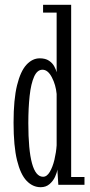

<svg xmlns="http://www.w3.org/2000/svg" viewBox="-20 -770 377 800"><path d="M149.5 10Q116.5 10 91 -16.5Q65.5 -43 51 -102Q36.5 -161 36.5 -259Q36.5 -355.5 51 -414.5Q65.5 -473.5 90.2 -500.2Q115 -527 145.5 -527Q169.5 -527 184.2 -517Q199 -507 206.2 -493.2Q213.5 -479.5 216 -469V-717.5H159.5V-750H276.5V-32.5H332V0H223L219 -64Q217.5 -51 209.5 -33.5Q201.5 -16 186.5 -3Q171.5 10 149.5 10ZM159.5 -33.5Q175.5 -33.5 187.5 -53.8Q199.5 -74 206.8 -104.5Q214 -135 216 -164.5V-378.5Q212.5 -416.5 196 -448Q179.5 -479.5 157 -479.5Q135 -479.5 122 -450.2Q109 -421 103.5 -370.5Q98 -320 98 -257Q98 -33.5 159.5 -33.5Z"/></svg>

Font: Imbue 10pt Light
Style: Regular
Weight: 300
Designer: Tyler Finck
Foundry: Etcetera Type Company
Version: Version 1.102; ttfautohint (v1.8.3)